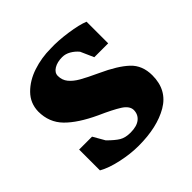

<svg xmlns="http://www.w3.org/2000/svg" viewBox="-153 -695 841 841"><g transform="rotate(-45 267.5 -275.0)"><path d="M129 -161 160 -107Q189 -78 209 -66Q229 -54 261 -54Q300 -54 320.5 -70.5Q341 -87 341 -115Q340 -140 308.5 -160Q277 -180 214 -208Q128 -248 84 -293Q40 -338 40 -405Q41 -456 76 -491.5Q111 -527 164 -544.5Q217 -562 274 -562Q319 -564 378 -555.5Q437 -547 468 -534V-400H382L355 -461Q341 -478 322 -489Q303 -500 283 -500Q252 -500 231.5 -487.5Q211 -475 211 -455Q211 -429 226.5 -410Q242 -391 269 -375.5Q296 -360 348 -336Q427 -300 466.5 -263Q506 -226 506 -164Q506 -73 433 -30.5Q360 12 245 12Q195 12 139.5 0Q84 -12 49 -32V-161Z"/></g></svg>

Font: Martel Heavy
Style: Regular
Weight: 900
Designer: Dan Reynolds
Foundry: Dan Reynolds
Version: Version 1.001; ttfautohint (v1.1) -l 5 -r 5 -G 72 -x 0 -D la